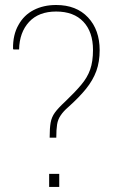

<svg xmlns="http://www.w3.org/2000/svg" viewBox="-20 -741 480 761"><path d="M203.1 -195.3H176.8Q176.8 -232.9 180.7 -254.9Q184.6 -276.9 197.5 -294.7Q210.4 -312.5 237.8 -337.9Q277.3 -375.5 301.8 -404.8Q326.2 -433.6 337.4 -465.3Q348.6 -497.1 348.6 -543Q348.6 -614.3 310.5 -654.8Q272.5 -695.3 202.6 -695.3Q133.3 -695.3 95.2 -654.1Q57.1 -612.8 55.7 -544.9H33.2L31.7 -547.9Q30.8 -603 53.2 -642.1Q74.7 -681.2 113.5 -701.2Q152.3 -721.2 202.6 -721.2Q282.7 -721.2 328.9 -671.9Q375 -622.6 375 -542Q375 -496.1 361.8 -459.5Q348.1 -422.4 320.8 -388.7Q293.5 -355 251.5 -317.4Q231.4 -300.3 220.2 -283.2Q209.5 -267.6 206.3 -247.8Q203.1 -228 203.1 -195.3ZM174.8 0V-51.8H214.8V0Z"/></svg>

Font: Suwannaphum Thin
Style: Regular
Weight: 100
Designer: Danh Hong
Version: Version 8.002; ttfautohint (v1.8.3)